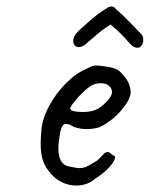

<svg xmlns="http://www.w3.org/2000/svg" viewBox="-20 -588 464 595"><path d="M216 -13Q191 -13 168.5 -25Q146 -37 131 -58Q118 -74 112 -94Q106 -114 106 -143Q106 -153 108 -183Q111 -220 132.5 -260Q154 -300 186 -331.5Q218 -363 249 -375Q265 -385 278 -385Q285 -385 292 -384Q299 -383 307 -382Q329 -379 340.5 -373.5Q352 -368 360 -357Q385 -332 385 -299Q381 -275 354 -244Q327 -213 289 -194Q271 -188 248 -188Q217 -188 198 -201Q189 -204 184 -204Q175 -204 170.5 -192Q166 -180 162 -148Q161 -141 161 -128Q161 -77 195 -72Q218 -67 228 -67Q240 -67 255 -75L274 -86Q280 -89 285 -94Q290 -99 294 -103Q296 -105 300 -109.5Q304 -114 307.5 -115.5Q311 -117 314 -117Q318 -117 323 -112.5Q328 -108 331 -106Q340 -106 335 -93.5Q330 -81 313.5 -64.5Q297 -48 276 -35Q251 -13 216 -13ZM327 -302Q327 -314 318 -322Q309 -330 293 -330Q281 -330 275 -328Q261 -324 242 -306.5Q223 -289 209 -271Q195 -253 198 -250Q203 -241 237 -241Q260 -241 275 -247Q292 -254 309.5 -272Q327 -290 327 -302ZM224 -442Q216 -442 211.5 -447.5Q207 -453 207 -461Q207 -472 215 -483Q223 -493 256.5 -522Q290 -551 309 -561Q317 -568 325 -568Q334 -568 340 -559Q356 -546 382 -519.5Q408 -493 419 -481Q424 -475 424 -464Q424 -455 419 -447.5Q414 -440 406 -440Q392 -440 377 -459Q357 -483 323 -512Q302 -500 278.5 -479.5Q255 -459 251 -456Q237 -442 224 -442Z"/></svg>

Font: Caveat
Style: Regular
Weight: 400
Designer: Pablo Impallari
Foundry: Pablo Impallari
Version: Version 1.500; ttfautohint (v1.6)